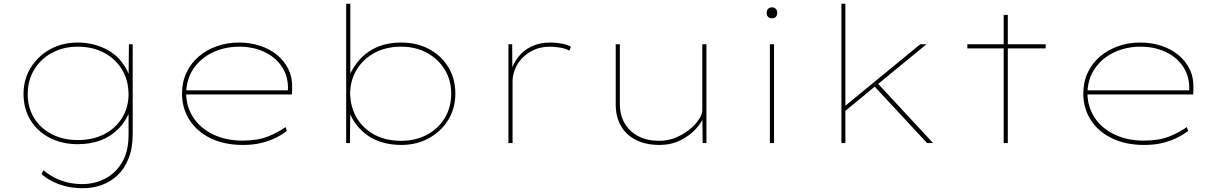

<svg xmlns="http://www.w3.org/2000/svg" viewBox="-20 -760 6470 1020"><path d="M420 240Q351 240 294 219Q237 198 201 165L211 144Q236 166 267.5 182.5Q299 199 336.5 208.5Q374 218 418 218Q481 218 537.5 189.5Q594 161 628.5 102.5Q663 44 663 -45V-180L674 -181Q650 -117 609 -75.5Q568 -34 513.5 -14Q459 6 393 6Q310 6 244 -28Q178 -62 141.5 -122.5Q105 -183 105 -261Q105 -339 143.5 -401Q182 -463 247 -498.5Q312 -534 392 -534Q432 -534 467.5 -526Q503 -518 535 -503Q567 -488 593.5 -465.5Q620 -443 640 -412Q660 -381 673 -344L663 -345L665 -525H685V-50Q685 27 663 82Q641 137 603.5 172Q566 207 518.5 223.5Q471 240 420 240ZM393 -16Q474 -16 534.5 -47.5Q595 -79 629 -134.5Q663 -190 663 -260Q662 -335 627.5 -391.5Q593 -448 532.5 -480Q472 -512 392 -512Q318 -512 257.5 -480Q197 -448 162.5 -391.5Q128 -335 127 -261Q127 -189 161 -133.5Q195 -78 255.5 -47Q316 -16 393 -16Z M1269 10Q1172 10 1099 -25.5Q1026 -61 986.5 -123Q947 -185 947 -263Q947 -324 970.5 -374Q994 -424 1035.5 -459.5Q1077 -495 1132 -514.5Q1187 -534 1249 -534Q1309 -534 1361 -517Q1413 -500 1452 -468Q1491 -436 1512.5 -391.5Q1534 -347 1532 -291L1531 -258H959V-280H1520L1509 -270L1510 -295Q1509 -361 1474.5 -410Q1440 -459 1381.5 -485.5Q1323 -512 1252 -512Q1174 -512 1110 -481.5Q1046 -451 1008 -395.5Q970 -340 969 -263Q970 -191 1008 -134Q1046 -77 1114 -45Q1182 -13 1268 -13Q1348 -13 1402.5 -34.5Q1457 -56 1497 -85L1504 -64Q1470 -39 1435.5 -23.5Q1401 -8 1361.5 1Q1322 10 1269 10Z M2112 10Q2063 10 2018.5 -1.5Q1974 -13 1938 -37Q1902 -61 1874 -96.5Q1846 -132 1830 -180L1841 -179L1839 0H1819V-740H1841V-344L1829 -343Q1849 -391 1876.5 -426.5Q1904 -462 1939.5 -486Q1975 -510 2018 -522Q2061 -534 2111 -534Q2195 -534 2260 -499Q2325 -464 2362 -403Q2399 -342 2399 -263Q2399 -184 2361 -122.5Q2323 -61 2258 -25.5Q2193 10 2112 10ZM2112 -12Q2187 -12 2247 -43.5Q2307 -75 2342 -132Q2377 -189 2377 -263Q2377 -334 2342.5 -390.5Q2308 -447 2248 -479.5Q2188 -512 2111 -512Q2030 -512 1969.5 -479Q1909 -446 1875 -390Q1841 -334 1840 -264Q1842 -188 1876.5 -131.5Q1911 -75 1971 -43.5Q2031 -12 2112 -12Z M2681 0V-525H2701L2702 -379L2692 -374Q2705 -421 2733 -457Q2761 -493 2804 -513.5Q2847 -534 2904 -534Q2935 -534 2963.5 -528.5Q2992 -523 3013 -512L3005 -491Q2982 -503 2953 -507.5Q2924 -512 2903 -512Q2853 -512 2815.5 -494.5Q2778 -477 2752.5 -449.5Q2727 -422 2715 -390Q2703 -358 2703 -329V0Z M3484 10Q3410 10 3357.5 -17Q3305 -44 3278 -92.5Q3251 -141 3251 -204V-525H3273V-209Q3273 -148 3299.5 -103.5Q3326 -59 3373 -35.5Q3420 -12 3481 -12Q3531 -12 3572.5 -30Q3614 -48 3645.5 -74Q3677 -100 3694 -127.5Q3711 -155 3711 -172V-525H3733V0H3713L3711 -150L3724 -153Q3712 -114 3678 -76.5Q3644 -39 3594.5 -14.5Q3545 10 3484 10Z M4070 0V-525H4092V0ZM4081 -663Q4067 -663 4060 -671Q4053 -679 4053 -692Q4053 -704 4060 -712.5Q4067 -721 4081 -721Q4094 -721 4101.5 -713Q4109 -705 4109 -692Q4109 -679 4102 -671Q4095 -663 4081 -663Z M4461 -163 4462 -191 4869 -525H4902ZM4450 0V-740H4471V0ZM4905 0 4622 -305 4640 -320 4937 0Z M5312 0V-681H5334V0ZM5119 -503V-525H5535V-503Z M6057 10Q5960 10 5887 -25.5Q5814 -61 5774.5 -123Q5735 -185 5735 -263Q5735 -324 5758.5 -374Q5782 -424 5823.5 -459.5Q5865 -495 5920 -514.5Q5975 -534 6037 -534Q6097 -534 6149 -517Q6201 -500 6240 -468Q6279 -436 6300.5 -391.5Q6322 -347 6320 -291L6319 -258H5747V-280H6308L6297 -270L6298 -295Q6297 -361 6262.5 -410Q6228 -459 6169.5 -485.5Q6111 -512 6040 -512Q5962 -512 5898 -481.5Q5834 -451 5796 -395.5Q5758 -340 5757 -263Q5758 -191 5796 -134Q5834 -77 5902 -45Q5970 -13 6056 -13Q6136 -13 6190.5 -34.5Q6245 -56 6285 -85L6292 -64Q6258 -39 6223.5 -23.5Q6189 -8 6149.5 1Q6110 10 6057 10Z"/></svg>

Font: Lexend Peta Thin
Style: Regular
Weight: 250
Version: Version 1.007